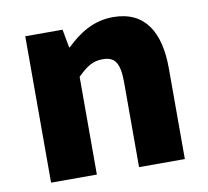

<svg xmlns="http://www.w3.org/2000/svg" viewBox="-69 -659 796 735"><g transform="rotate(-10 329.0 -291.5)"><path d="M72 0H250V-380C284 -413 308 -431 348 -431C393 -431 414 -409 414 -330V0H592V-352C592 -494 539 -583 415 -583C338 -583 280 -544 233 -498H230L217 -569H72Z"/></g></svg>

Font: Noto Sans CJK TC Black
Style: Regular
Weight: 900
Designer: Ryoko NISHIZUKA 西塚涼子 (kana, bopomofo & ideographs); Paul D. Hunt (Latin, Greek & Cyrillic); Sandoll Communications 산돌커뮤니
Foundry: Adobe
Version: Version 2.004;hotconv 1.0.118;makeotfexe 2.5.65603